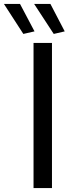

<svg xmlns="http://www.w3.org/2000/svg" viewBox="-101 -959 355 979"><path d="M70 -740H164V0H70ZM18 -786 -81 -939H1L75 -799ZM173 -786 73 -939H156L229 -799Z"/></svg>

Font: Encode Sans Compressed
Style: Medium
Weight: 500
Designer: Pablo Impallari, Andres Torresi
Foundry: Pablo Impallari, Andres Torresi
Version: Version 1.000; ttfautohint (v1.00) -l 8 -r 50 -G 200 -x 14 -